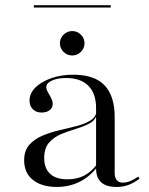

<svg xmlns="http://www.w3.org/2000/svg" viewBox="-20 -718 583 749"><path d="M262.1 -501.6Q241.9 -501.6 227.8 -515.7Q213.7 -529.8 213.7 -549.2Q213.7 -568.5 227.8 -582.7Q241.9 -596.8 262.1 -596.8Q281.5 -596.8 295.6 -582.7Q309.7 -568.5 309.7 -549.2Q309.7 -529.8 295.6 -515.7Q281.5 -501.6 262.1 -501.6ZM354.8 -206.5V-296.8Q354.8 -353.2 324.6 -383.5Q294.4 -413.7 237.9 -413.7Q204 -413.7 182.3 -403.6Q160.5 -393.5 160.5 -378.2Q160.5 -369.4 166.9 -358.5Q173.4 -347.6 179.4 -335.9Q185.5 -324.2 185.5 -312.1Q185.5 -297.6 173.8 -288.3Q162.1 -279 141.9 -279Q121 -279 108.1 -291.9Q95.2 -304.8 95.2 -325.8Q95.2 -354 118.1 -376.6Q141.1 -399.2 179.8 -412.9Q218.5 -426.6 265.3 -426.6Q349.2 -426.6 388.3 -384.7Q427.4 -342.7 427.4 -262.1V-206.5ZM201.6 11.3Q142.7 11.3 108.5 -16.1Q74.2 -43.5 74.2 -92.7Q74.2 -130.6 94.4 -153.2Q114.5 -175.8 146.4 -189.1Q178.2 -202.4 213.7 -210.5Q249.2 -218.5 281.5 -227Q313.7 -235.5 334.7 -249.2Q355.6 -262.9 356.5 -286.3L357.3 -270.2Q350.8 -247.6 328.2 -235.9Q305.6 -224.2 276.2 -215.3Q246.8 -206.5 218.5 -194.8Q190.3 -183.1 171.4 -161.7Q152.4 -140.3 152.4 -101.6Q152.4 -62.1 175 -40.3Q197.6 -18.5 243.5 -18.5Q279 -18.5 306.9 -32.3Q334.7 -46 358.1 -76.6L358.9 -66.1Q329.8 -28.2 289.9 -8.5Q250 11.3 201.6 11.3ZM427.4 -43.5Q427.4 -25 435.5 -15.3Q443.5 -5.6 459.7 -5.6Q473.4 -5.6 487.5 -11.3Q501.6 -16.9 519.4 -29L524.2 -21Q501.6 -4 480.6 3.6Q459.7 11.3 434.7 11.3Q394.4 11.3 374.6 -6.9Q354.8 -25 354.8 -60.5V-206.5H427.4ZM112.1 -688.7V-697.6H412.1V-688.7Z"/></svg>

Font: Playfair 144pt SemiExpanded Light
Style: Regular
Weight: 300
Width: 6
Designer: Claus Eggers Sørensen
Foundry: Claus Eggers Sørensen
Version: Version 2.203